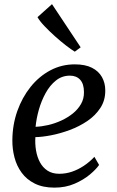

<svg xmlns="http://www.w3.org/2000/svg" viewBox="-20 -870 549 901"><path d="M445 -96Q431.5 -76 401.8 -51Q372 -26 329.8 -7.8Q287.5 10.5 235.5 10.5Q181.5 10.5 143.2 -8.5Q105 -27.5 81.5 -59.8Q58 -92 47.8 -131.8Q37.5 -171.5 38 -212.5Q38.5 -284.5 61.2 -348.8Q84 -413 123.5 -462.2Q163 -511.5 216 -539.8Q269 -568 331 -568Q380 -568 411.5 -552Q443 -536 458.5 -508.2Q474 -480.5 474 -446Q474.5 -399.5 451.2 -363.8Q428 -328 390 -302.2Q352 -276.5 307.5 -260Q263 -243.5 220.2 -235.2Q177.5 -227 146 -226.5Q144 -195 149 -164.5Q154 -134 167.2 -109Q180.5 -84 203 -69.2Q225.5 -54.5 258 -54.5Q288.5 -54.5 317.5 -64.2Q346.5 -74 373.2 -91.8Q400 -109.5 423 -134ZM308 -515Q271 -515 242.5 -492.2Q214 -469.5 194 -433Q174 -396.5 162.2 -354.8Q150.5 -313 147 -275Q175 -276 206.2 -283.2Q237.5 -290.5 267.5 -304.2Q297.5 -318 321.8 -337.5Q346 -357 360.2 -382Q374.5 -407 374 -437.5Q374 -476.5 356.2 -495.8Q338.5 -515 308 -515ZM331 -627.5Q315 -637 289.8 -656.5Q264.5 -676 237.5 -700.2Q210.5 -724.5 188.2 -748Q166 -771.5 156 -789.5L224 -850.5L358.5 -648Z"/></svg>

Font: Merriweather 20pt
Style: Italic
Weight: 400
Italic angle: -7.8°
Version: Version 2.101